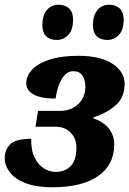

<svg xmlns="http://www.w3.org/2000/svg" viewBox="-20 -782 547 812"><path d="M0 -113Q0 -150 24 -172.5Q48 -195 112 -195Q111 -146 127 -114.5Q143 -83 167 -69Q191 -55 215 -55Q255 -55 279 -79.5Q303 -104 303 -158Q303 -196 279 -221Q255 -246 214 -246H130L141 -313H234Q280 -313 310.5 -341.5Q341 -370 341 -416Q341 -444 328.5 -462.5Q316 -481 290 -481Q261 -481 241.5 -448.5Q222 -416 215 -365Q153 -365 122 -382.5Q91 -400 91 -430Q91 -459 114 -485.5Q137 -512 187 -529Q237 -546 312 -546Q404 -546 455.5 -512.5Q507 -479 507 -428Q507 -371 470.5 -338Q434 -305 376 -286L375 -281Q414 -269 438.5 -240.5Q463 -212 463 -171Q463 -85 395 -37.5Q327 10 201 10Q133 10 88 -7.5Q43 -25 21.5 -53.5Q0 -82 0 -113ZM159 -676Q159 -715 177.5 -738.5Q196 -762 228 -762Q256 -762 272.5 -746Q289 -730 289 -699Q289 -655 268.5 -634Q248 -613 220 -613Q191 -613 175 -629Q159 -645 159 -676ZM373 -676Q373 -715 391.5 -738.5Q410 -762 442 -762Q470 -762 486.5 -746Q503 -730 503 -699Q503 -655 482.5 -634Q462 -613 434 -613Q405 -613 389 -629Q373 -645 373 -676Z"/></svg>

Font: Noto Serif NarrowBlack
Style: Italic
Weight: 900
Width: 4
Italic angle: -12°
Designer: Monotype Design Team
Foundry: Monotype Imaging Inc.
Version: Version 1.001